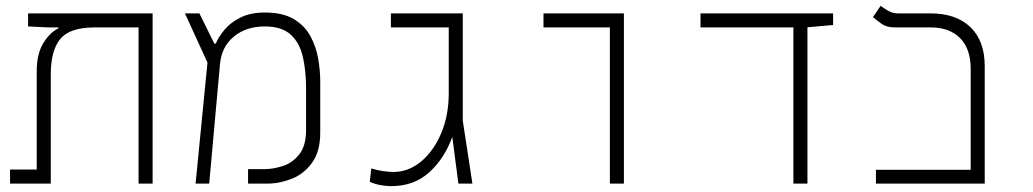

<svg xmlns="http://www.w3.org/2000/svg" viewBox="-20 -632 3556 661"><path d="M505.4 0H457V-537.6H306.2Q219.7 -537.6 187.3 -497.6Q154.8 -457.5 154.8 -376V0H14.6V-48.3H106.4V-385.3Q106.4 -446.8 129.2 -483.6Q151.9 -520.5 180.7 -534.2V-537.6H145.5L76.7 -541V-585.9H505.4Z M653.3 0 694.3 -416.5 616.7 -585.9H666.5L717.8 -481.9H722.7Q732.9 -505.9 753.7 -530.5Q774.4 -555.2 808.6 -572Q842.8 -588.9 892.1 -588.9Q953.6 -588.9 991.5 -566.2Q1029.3 -543.5 1048.8 -507.3Q1068.4 -471.2 1075.4 -429.9Q1082.5 -388.7 1082.5 -352.1V-175.8Q1082.5 -110.4 1054.4 -71.8Q1026.4 -33.2 984.6 -16.6Q942.9 0 901.4 0H834V-49.8H891.1Q921.4 -49.8 954.6 -60.8Q987.8 -71.8 1010.7 -101.1Q1033.7 -130.4 1033.7 -185.1V-327.1Q1033.7 -387.7 1022.7 -436Q1011.7 -484.4 981 -512.7Q950.2 -541 891.1 -541Q827.6 -541 785.2 -506.1Q742.7 -471.2 737.3 -410.6L700.2 0Z M1327.1 8.8Q1309.6 8.8 1291.3 5.6Q1272.9 2.4 1252.9 -5.9L1258.3 -52.2Q1278.3 -45.9 1298.3 -43Q1318.4 -40 1335 -40Q1385.7 -40 1429 -75.4Q1472.2 -110.8 1498.5 -172.4Q1524.9 -233.9 1524.9 -311.5V-537.6H1325.7V-585.9H1573.2V-216.3L1606.4 0H1558.1L1537.1 -160.6Q1510.3 -86.4 1457.8 -38.8Q1405.3 8.8 1327.1 8.8Z M2079.6 0V-537.6H1851.1V-585.9H2127.9V0Z M2711.4 0V-537.6H2391.6V-585.9H2848.1V-545.9L2759.8 -538.1V0Z M2995.6 0V-47.4H3321.8V-395Q3321.8 -463.9 3285.4 -500.7Q3249 -537.6 3184.1 -537.6H3061Q3032.7 -537.6 3015.4 -549.8Q2998 -562 2985.4 -573.2L3011.7 -611.8Q3022.9 -603.5 3038.1 -594.7Q3053.2 -585.9 3071.3 -585.9H3184.1Q3271.5 -585.9 3320.8 -538.6Q3370.1 -491.2 3370.1 -404.8V0Z"/></svg>

Font: Cascadia Code NF ExtraLight
Style: Regular
Weight: 200
Monospace: yes
Designer: Aaron Bell
Foundry: Saja Typeworks
Version: Version 2404.023; ttfautohint (v1.8.4)